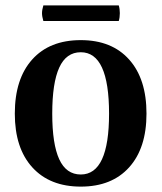

<svg xmlns="http://www.w3.org/2000/svg" viewBox="-20 -679 600 713"><path d="M35 -257Q35 -386 99.5 -458Q164 -530 280 -530Q395 -530 459.5 -458Q524 -386 524 -257Q524 -129 459.5 -57.5Q395 14 280 14Q165 14 100 -57.5Q35 -129 35 -257ZM385 -257Q385 -485 280 -485Q226 -485 200 -428Q174 -371 174 -257Q174 -144 200 -87.5Q226 -31 280 -31Q385 -31 385 -257ZM421 -659Q425 -646 425 -630Q425 -614 421 -601H141Q136 -618 136 -630Q136 -642 141 -659Z"/></svg>

Font: Arima Madurai Black
Style: Regular
Weight: 900
Designer: Joana Correia and Natanael Gama
Foundry: NDISCOVER
Version: Version 1.019